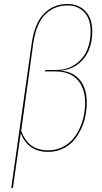

<svg xmlns="http://www.w3.org/2000/svg" viewBox="-20 -754 512 965"><path d="M36.6 190.9 139.2 -534.7Q153.3 -637.7 201.7 -686Q250 -734.4 320.3 -733.9Q375.5 -733.4 409.7 -697.5Q443.8 -661.6 443.8 -595.2Q443.8 -543.5 425.8 -500.7Q407.7 -458 370.1 -430.2Q332.5 -402.3 280.8 -398.9Q343.8 -396 379.9 -353.8Q416 -311.5 416 -238.8Q416 -204.1 408.9 -169.7Q401.9 -135.3 386.2 -102.8Q370.6 -70.3 348.4 -45.4Q326.2 -20.5 293.2 -5.6Q260.3 9.3 221.2 9.3Q121.6 9.3 84 -84.5L44.9 190.4ZM221.2 1.5Q258.8 1.5 290.5 -13.2Q322.3 -27.8 343.5 -51.8Q364.7 -75.7 379.6 -107.2Q394.5 -138.7 401.1 -171.6Q407.7 -204.6 407.7 -238.3Q407.7 -311 369.4 -353Q331.1 -395 259.8 -395H206.1L208 -402.3H261.2Q317.4 -402.3 357.9 -430.2Q398.4 -458 417 -500.7Q435.5 -543.5 435.5 -595.2Q435.5 -659.2 403.6 -692.6Q371.6 -726.1 320.3 -726.6Q288.1 -726.6 260.7 -716.3Q233.4 -706.1 210 -684.1Q186.5 -662.1 170.4 -624.3Q154.3 -586.4 147 -534.7L86.4 -96.2Q106 -44.9 139.2 -21.7Q172.4 1.5 221.2 1.5Z"/></svg>

Font: Fira Sans Compressed Eight
Style: Italic
Weight: 100
Width: 3
Italic angle: -8°
Designer: Carrois Corporate & Edenspiekermann AG
Foundry: Carrois Corporate GbR & Edenspiekermann AG
Version: Version 4.203;PS 004.203;hotconv 1.0.88;makeotf.lib2.5.64775